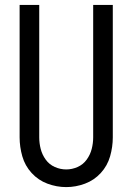

<svg xmlns="http://www.w3.org/2000/svg" viewBox="-20 -755 540 783"><path d="M250 8Q211 8 173.5 -6Q136 -20 109 -49.5Q82 -79 71 -117.5Q60 -156 60 -195V-735H140V-195Q140 -171 146 -147.5Q152 -124 166.5 -104Q181 -84 203.5 -74Q226 -64 250 -64Q274 -64 296.5 -74Q319 -84 333.5 -104Q348 -124 354 -147.5Q360 -171 360 -195V-735H440V-195Q440 -156 429 -117.5Q418 -79 391 -49.5Q364 -20 326.5 -6Q289 8 250 8Z"/></svg>

Font: Iosevka SS08
Style: Regular
Weight: 400
Monospace: yes
Designer: Belleve Invis
Foundry: Belleve Invis
Version: 2.1.0; ttfautohint (v1.8.2)